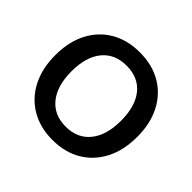

<svg xmlns="http://www.w3.org/2000/svg" viewBox="-170 -915 1124 1124"><g transform="rotate(45 392.5 -352.5)"><path d="M393 10Q291 10 214.5 -35Q138 -80 96 -161.5Q54 -243 54 -353Q54 -464 96 -545Q138 -626 214 -670.5Q290 -715 393 -715Q496 -715 572 -670.5Q648 -626 690 -545Q732 -464 732 -354Q732 -243 690 -161.5Q648 -80 572 -35Q496 10 393 10ZM393 -100Q490 -100 544 -167Q598 -234 598 -353Q598 -473 544.5 -539Q491 -605 393 -605Q296 -605 242 -539Q188 -473 188 -353Q188 -234 242 -167Q296 -100 393 -100Z"/></g></svg>

Font: Nunito Sans
Style: Bold
Weight: 700
Designer: Vernon Adams
Foundry: Vernon Adams
Version: Version 3.101; ttfautohint (v1.8.4.7-5d5b);gftools[0.9.27]